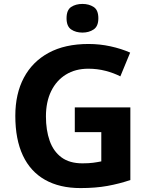

<svg xmlns="http://www.w3.org/2000/svg" viewBox="-20 -948 764 978"><path d="M361 -401H644V-31Q588 -12 527.5 -1Q467 10 390 10Q284 10 209.5 -32Q135 -74 96.5 -156Q58 -238 58 -358Q58 -470 101.5 -552Q145 -634 228 -679Q311 -724 431 -724Q488 -724 543 -712Q598 -700 643 -680L593 -559Q560 -576 518 -587Q476 -598 430 -598Q364 -598 315.5 -568Q267 -538 240.5 -483.5Q214 -429 214 -355Q214 -285 233 -231Q252 -177 293 -146.5Q334 -116 400 -116Q432 -116 454.5 -119Q477 -122 496 -126V-275H361ZM400 -928Q433 -928 457 -912.5Q481 -897 481 -855Q481 -814 457 -798Q433 -782 400 -782Q366 -782 342.5 -798Q319 -814 319 -855Q319 -897 342.5 -912.5Q366 -928 400 -928Z"/></svg>

Font: Noto Sans Devanagari
Style: Regular
Weight: 400
Designer: Jelle Bosma - Monotype Design Team
Foundry: Monotype Imaging Inc.
Version: Version 2.003